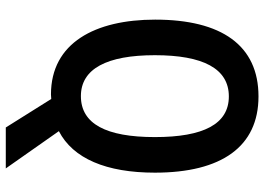

<svg xmlns="http://www.w3.org/2000/svg" viewBox="-148 -618 935 680"><g transform="rotate(90 320.0 -277.5)"><path d="M591 -358C591 -594 499 -725 321 -725C140 -725 49 -594 49 -359C49 -147 131 10 314 10C319 10 326 9 330 9L431 170H576L444 -18C541 -68 591 -186 591 -358ZM175 -358C175 -528 222 -620 321 -620C419 -620 465 -530 465 -358C465 -185 418 -96 320 -96C223 -96 175 -188 175 -358Z"/></g></svg>

Font: Noto Sans Ethiopic Cond SemBd
Style: Regular
Weight: 600
Width: 3
Designer: Monotype Design Team
Foundry: Monotype Imaging Inc.
Version: Version 2.102